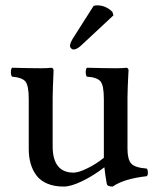

<svg xmlns="http://www.w3.org/2000/svg" viewBox="-20 -684 582 714"><path d="M377 -1Q370.6 -36.1 368.2 -62Q329.1 -31.7 286.9 -11Q244.6 9.8 216.8 9.8Q181.6 9.8 155.8 -1.2Q129.9 -12.2 115.2 -32Q100.6 -51.8 93.8 -76.2Q86.9 -100.6 86.9 -129.9V-315.9Q86.9 -365.7 74.5 -380.9Q62 -396 24.9 -398.9Q20.5 -403.3 20.5 -415.5Q20.5 -427.7 24.9 -432.1Q95.2 -430.2 131.8 -430.2Q157.2 -430.2 170.9 -432.1Q179.2 -430.7 179.2 -421.9Q179.2 -421.4 178.5 -403.6Q177.7 -385.7 176.8 -361.3Q175.8 -336.9 175.8 -319.8V-140.1Q175.8 -42 253.9 -42Q272 -42 304.9 -58.1Q337.9 -74.2 366.2 -97.2V-124V-315.9Q366.2 -366.2 353.8 -381.3Q341.3 -396.5 303.2 -398.9Q298.8 -403.3 298.8 -415.5Q298.8 -427.7 303.2 -432.1Q373.5 -430.2 410.2 -430.2Q434.6 -430.2 450.2 -432.1Q458 -430.7 458 -421.9Q458 -421.4 457 -403.6Q456.1 -385.7 455.1 -361.3Q454.1 -336.9 454.1 -319.8V-130.9Q454.1 -91.3 467.8 -75.9Q481.4 -60.5 525.9 -57.1Q529.8 -52.7 530 -43Q530.3 -33.2 525.9 -28.8Q441.4 -19.5 398.9 9.8Q378.4 9.8 377 -1ZM328.1 -662.1Q334 -664.1 341.8 -664.1Q373 -664.1 397.9 -640.1L401.9 -627L286.1 -519Q267.1 -500 253.9 -500Q248.5 -500 244.4 -504.2Q240.2 -508.3 240.2 -513.2Q240.2 -522.9 251 -541Z"/></svg>

Font: Common Serif News
Style: Regular
Weight: 450
Designer: Philipp H. Poll, Khaled Hosny
Foundry: Stefan Peev, Context Ltd.
Version: Version 1.026